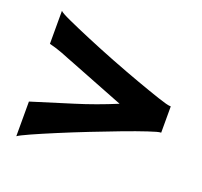

<svg xmlns="http://www.w3.org/2000/svg" viewBox="-86 -636 668 635"><g transform="rotate(20 248.0 -318.5)"><path d="M30.3 -539.1Q35.2 -533.2 67.4 -518.6Q99.6 -503.9 146 -484.4Q192.4 -464.8 246.1 -443.8Q299.8 -422.9 347.2 -405.8Q394.5 -388.7 429.7 -377Q464.8 -365.2 474.6 -365.2H476.6V-272.5H474.6Q466.8 -272.5 433.1 -261.2Q399.4 -250 352.5 -232.4Q305.7 -214.8 252.4 -193.8Q199.2 -172.9 152.3 -153.3Q105.5 -133.8 71.8 -118.7Q38.1 -103.5 30.3 -97.7V-219.7Q102.5 -242.2 173.3 -264.2Q244.1 -286.1 314.5 -315.4Q266.6 -334 219.7 -352.5Q172.9 -371.1 125 -389.6Q116.2 -392.6 103.5 -397.9Q90.8 -403.3 77.6 -408.2Q64.5 -413.1 51.8 -417Q39.1 -420.9 30.3 -422.9Z"/></g></svg>

Font: Cherry Cream Soda
Style: Regular
Weight: 400
Designer: Font Diner, Inc
Foundry: Font Diner, Inc
Version: Version 1.001